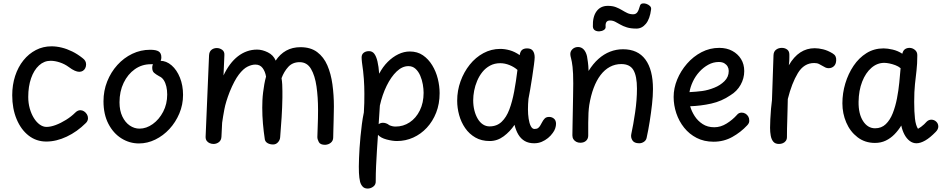

<svg xmlns="http://www.w3.org/2000/svg" viewBox="-20 -823 5474 1115"><path d="M459 -486Q470 -478 475 -469Q480 -460 480 -449Q480 -437 475 -427Q470 -417 461 -411.5Q452 -406 440 -406Q429 -406 414 -412.5Q399 -419 379 -434Q356 -451 327.5 -460.5Q299 -470 274 -470Q236 -470 206.5 -443Q177 -416 160.5 -368.5Q144 -321 144 -260Q144 -224 153 -192.5Q162 -161 177 -137Q192 -113 211 -99.5Q230 -86 250 -86Q274 -86 303.5 -97Q333 -108 363.5 -127Q394 -146 417 -169Q424 -176 431.5 -179.5Q439 -183 446 -183Q458 -183 468 -176.5Q478 -170 484.5 -159.5Q491 -149 491 -137Q491 -121 479 -109Q428 -58 367.5 -29.5Q307 -1 249 -1Q191 -1 146.5 -35.5Q102 -70 76.5 -131Q51 -192 51 -270Q51 -330 68 -382Q85 -434 116 -472.5Q147 -511 188.5 -532.5Q230 -554 279 -554Q308 -554 338.5 -546.5Q369 -539 399.5 -524Q430 -509 459 -486Z M787 10Q732 10 685 -19.5Q638 -49 609.5 -104Q581 -159 581 -235Q581 -296 602.5 -350Q624 -404 661.5 -445.5Q699 -487 748 -510.5Q797 -534 852 -534Q887 -534 902 -524Q917 -514 917 -490Q917 -471 906 -459.5Q895 -448 878 -449Q871 -450 866 -450Q861 -450 855 -450Q804 -450 763 -421Q722 -392 698 -342Q674 -292 674 -229Q674 -181 690.5 -146.5Q707 -112 733.5 -94Q760 -76 790 -76Q830 -76 867 -102.5Q904 -129 927.5 -174Q951 -219 951 -274Q951 -299 946 -320.5Q941 -342 931 -357.5Q921 -373 905 -380Q885 -391 874.5 -400.5Q864 -410 864 -430Q864 -450 876.5 -460Q889 -470 910 -470Q946 -470 976.5 -443.5Q1007 -417 1025 -372Q1043 -327 1043 -272Q1043 -215 1021.5 -164Q1000 -113 964 -74Q928 -35 882 -12.5Q836 10 787 10Z M1868 18Q1840 18 1831.5 2Q1823 -14 1823 -27Q1823 -44 1825 -88.5Q1827 -133 1827 -185Q1827 -258 1818 -321Q1809 -384 1786 -423Q1763 -462 1720 -462Q1679 -462 1654 -434.5Q1629 -407 1615 -369Q1618 -351 1619 -332Q1620 -313 1620 -294Q1620 -275 1620 -256Q1619 -198 1615.5 -142.5Q1612 -87 1607 -26Q1606 -10 1594.5 3Q1583 16 1566 16Q1548 16 1534.5 8.5Q1521 1 1518 -13Q1511 -59 1507 -105Q1503 -151 1503 -198Q1503 -218 1504 -240.5Q1505 -263 1508 -287Q1511 -311 1515 -334Q1519 -357 1525 -378Q1520 -408 1505 -428Q1490 -448 1463 -448Q1442 -448 1417.5 -436Q1393 -424 1367 -390Q1341 -356 1314 -290Q1291 -231 1283 -188.5Q1275 -146 1270 -110L1266 -29Q1265 -8 1251 2.5Q1237 13 1220 13Q1209 13 1198 8.5Q1187 4 1180.5 -5Q1174 -14 1174 -28L1194 -501Q1195 -523 1208 -533.5Q1221 -544 1239 -544Q1256 -544 1270.5 -533.5Q1285 -523 1283 -501L1278 -385Q1295 -421 1316 -449Q1337 -477 1361.5 -496Q1386 -515 1414 -525Q1442 -535 1473 -535Q1503 -535 1535.5 -519Q1568 -503 1581 -471Q1606 -509 1642 -529Q1678 -549 1725 -549Q1784 -549 1822 -520.5Q1860 -492 1881 -443.5Q1902 -395 1910.5 -333Q1919 -271 1919 -205Q1919 -197 1918.5 -174.5Q1918 -152 1917.5 -124Q1917 -96 1916 -69Q1915 -42 1915 -25Q1915 -6 1901.5 5.5Q1888 17 1868 18Z M2082 -461Q2081 -469 2080.5 -477.5Q2080 -486 2080 -490Q2080 -507 2092 -516.5Q2104 -526 2123 -526Q2142 -526 2153.5 -511Q2165 -496 2172 -466.5Q2179 -437 2182 -395Q2203 -435 2231.5 -463.5Q2260 -492 2293 -508Q2326 -524 2360 -524Q2404 -524 2436 -502Q2468 -480 2490 -444Q2512 -408 2522.5 -365.5Q2533 -323 2533 -282Q2533 -220 2513 -169Q2493 -118 2458.5 -81Q2424 -44 2379.5 -24Q2335 -4 2285 -4Q2259 -4 2225 -13Q2191 -22 2175 -40Q2172 4 2169 50Q2166 96 2164 141Q2162 186 2162 229Q2163 249 2148 260.5Q2133 272 2115 272Q2096 272 2085.5 260Q2075 248 2071 232Q2066 211 2064.5 180.5Q2063 150 2065 96Q2066 70 2068 37.5Q2070 5 2073.5 -30.5Q2077 -66 2081.5 -101.5Q2086 -137 2093 -170Q2095 -198 2095.5 -225Q2096 -252 2096 -279Q2096 -321 2093 -364.5Q2090 -408 2082 -461ZM2179 -102Q2190 -110 2204 -110Q2212 -110 2221.5 -107Q2231 -104 2241 -96Q2250 -92 2259 -90Q2268 -88 2277 -88Q2322 -88 2359 -112.5Q2396 -137 2418 -181.5Q2440 -226 2440 -284Q2440 -306 2435.5 -332.5Q2431 -359 2420.5 -383.5Q2410 -408 2393 -423.5Q2376 -439 2352 -439Q2316 -439 2283.5 -408Q2251 -377 2225.5 -325Q2200 -273 2186 -210Z M2635 -238Q2635 -297 2654.5 -351Q2674 -405 2708 -447.5Q2742 -490 2787.5 -514.5Q2833 -539 2885 -539Q2912 -539 2940.5 -531Q2969 -523 2998 -503Q3001 -524 3011.5 -533Q3022 -542 3041 -542Q3065 -542 3075 -527.5Q3085 -513 3085 -490Q3085 -479 3081 -448Q3077 -417 3071 -378Q3065 -339 3059 -303.5Q3053 -268 3049 -249Q3046 -219 3046 -188Q3046 -160 3050 -133.5Q3054 -107 3062.5 -90.5Q3071 -74 3084 -74Q3098 -74 3105.5 -80Q3113 -86 3118 -95Q3123 -104 3128 -113Q3134 -125 3143 -134.5Q3152 -144 3169 -144Q3185 -144 3197 -134Q3209 -124 3209 -104Q3209 -92 3204.5 -78Q3200 -64 3190 -51Q3179 -35 3162.5 -21.5Q3146 -8 3126 0.5Q3106 9 3082 9Q3050 9 3027.5 -4Q3005 -17 2990.5 -41Q2976 -65 2968 -98Q2942 -59 2905 -31.5Q2868 -4 2824 -4Q2776 -4 2740.5 -24.5Q2705 -45 2681.5 -79Q2658 -113 2646.5 -154.5Q2635 -196 2635 -238ZM2728 -241Q2728 -209 2735 -181.5Q2742 -154 2754.5 -133Q2767 -112 2784.5 -100.5Q2802 -89 2823 -89Q2865 -89 2893 -115.5Q2921 -142 2938 -187.5Q2955 -233 2966 -292Q2977 -351 2985 -417Q2966 -434 2939 -445Q2912 -456 2885 -456Q2852 -456 2826 -442Q2800 -428 2781.5 -405Q2763 -382 2751 -353.5Q2739 -325 2733.5 -296Q2728 -267 2728 -241Z M3309 -338Q3309 -401 3305 -434.5Q3301 -468 3296.5 -483.5Q3292 -499 3292 -509Q3292 -526 3305 -538Q3318 -550 3337 -550Q3356 -550 3369.5 -536Q3383 -522 3389 -496Q3391 -483 3394 -463Q3397 -443 3398 -411Q3424 -453 3455.5 -481Q3487 -509 3523 -523Q3559 -537 3598 -537Q3684 -537 3728 -477.5Q3772 -418 3772 -306Q3772 -266 3766.5 -217Q3761 -168 3753 -117.5Q3745 -67 3735 -22Q3732 -8 3719.5 0.5Q3707 9 3692 9Q3663 9 3652.5 -8Q3642 -25 3646 -44Q3658 -99 3668.5 -171Q3679 -243 3679 -308Q3679 -381 3658.5 -416Q3638 -451 3588 -451Q3552 -451 3521.5 -434.5Q3491 -418 3467.5 -387Q3444 -356 3427.5 -312Q3411 -268 3402 -213Q3399 -193 3397.5 -167.5Q3396 -142 3396 -110Q3396 -78 3396 -36Q3396 -17 3383.5 -5.5Q3371 6 3350 6Q3337 6 3326.5 0.5Q3316 -5 3310 -14.5Q3304 -24 3304 -37Q3304 -63 3305 -99.5Q3306 -136 3306.5 -178Q3307 -220 3308 -261.5Q3309 -303 3309 -338Z M3676 -657Q3643 -657 3620.5 -664Q3598 -671 3582 -680.5Q3566 -690 3552 -697Q3538 -704 3522 -704Q3494 -704 3497 -668Q3498 -656 3487 -649Q3476 -642 3461.5 -641Q3447 -640 3435.5 -646.5Q3424 -653 3423 -669Q3421 -725 3444 -757Q3467 -789 3510 -789Q3537 -789 3556.5 -781.5Q3576 -774 3591.5 -764.5Q3607 -755 3622.5 -747.5Q3638 -740 3657 -740Q3672 -740 3680.5 -751Q3689 -762 3696 -788Q3699 -800 3709.5 -802.5Q3720 -805 3732.5 -801Q3745 -797 3754 -788.5Q3763 -780 3761 -768Q3754 -713 3731 -685Q3708 -657 3676 -657Z M4124 0Q4069 0 4026 -22Q3983 -44 3953 -81.5Q3923 -119 3907.5 -165.5Q3892 -212 3892 -260Q3892 -311 3912.5 -361Q3933 -411 3969.5 -453Q4006 -495 4054 -520Q4102 -545 4157 -545Q4200 -545 4232.5 -527.5Q4265 -510 4283.5 -480Q4302 -450 4302 -410Q4302 -368 4281 -330.5Q4260 -293 4222 -270Q4171 -235 4110.5 -221.5Q4050 -208 3988 -206Q3996 -177 4014 -149Q4032 -121 4060.5 -102.5Q4089 -84 4128 -84Q4165 -84 4199.5 -105.5Q4234 -127 4259 -155Q4265 -163 4272.5 -166Q4280 -169 4287 -169Q4299 -169 4309 -163Q4319 -157 4325 -147Q4331 -137 4331 -125Q4332 -117 4329 -109.5Q4326 -102 4319 -95Q4282 -55 4232.5 -27.5Q4183 0 4124 0ZM3984 -288Q4024 -290 4058 -294.5Q4092 -299 4129 -314Q4162 -327 4187 -351.5Q4212 -376 4212 -411Q4212 -425 4205.5 -436.5Q4199 -448 4186.5 -455.5Q4174 -463 4154 -463Q4122 -463 4093 -447Q4064 -431 4041 -405.5Q4018 -380 4003.5 -349Q3989 -318 3984 -288Z M4472 -503Q4473 -524 4487 -534.5Q4501 -545 4520 -545Q4538 -545 4551 -535.5Q4564 -526 4564 -506Q4564 -500 4564 -490.5Q4564 -481 4563.5 -469.5Q4563 -458 4561 -444Q4590 -494 4627.5 -518.5Q4665 -543 4711 -543Q4734 -543 4760.5 -536.5Q4787 -530 4815 -513Q4827 -506 4832 -496Q4837 -486 4836 -472Q4835 -450 4822.5 -438.5Q4810 -427 4792 -427Q4782 -427 4773.5 -431Q4765 -435 4757 -440Q4747 -446 4736 -451.5Q4725 -457 4708 -457Q4649 -457 4613.5 -398.5Q4578 -340 4555 -248Q4554 -214 4553.5 -184.5Q4553 -155 4552 -128Q4551 -101 4550.5 -76Q4550 -51 4550 -27Q4550 -14 4543.5 -5Q4537 4 4526.5 8.5Q4516 13 4504 13Q4482 13 4471 0Q4460 -13 4456 -34.5Q4452 -56 4452 -81Q4452 -101 4453.5 -131Q4455 -161 4457.5 -191Q4460 -221 4463 -241Z M4872 -223Q4872 -282 4889 -338.5Q4906 -395 4937 -441Q4968 -487 5012 -514.5Q5056 -542 5111 -542Q5134 -542 5164 -535Q5194 -528 5220 -511Q5224 -529 5235 -537Q5246 -545 5262 -545Q5279 -545 5293.5 -533Q5308 -521 5307 -500Q5307 -452 5302.5 -414Q5298 -376 5293.5 -334Q5289 -292 5289 -231Q5289 -173 5293.5 -134Q5298 -95 5311 -75Q5320 -80 5329 -86.5Q5338 -93 5346.5 -101Q5355 -109 5361 -116Q5367 -122 5374 -125Q5381 -128 5388 -128Q5405 -128 5417 -116.5Q5429 -105 5429 -88Q5429 -81 5425.5 -73Q5422 -65 5414 -57Q5381 -23 5353 -7Q5325 9 5302 9Q5281 9 5263 -4.5Q5245 -18 5232.5 -41.5Q5220 -65 5214 -94Q5197 -66 5174.5 -43Q5152 -20 5124 -6.5Q5096 7 5061 7Q5003 7 4960 -26Q4917 -59 4894.5 -111.5Q4872 -164 4872 -223ZM4966 -232Q4965 -162 4992 -120Q5019 -78 5062 -78Q5099 -78 5124 -102Q5149 -126 5164.5 -165.5Q5180 -205 5189 -251.5Q5198 -298 5202.5 -344Q5207 -390 5210 -427Q5197 -438 5179.5 -444.5Q5162 -451 5145 -454.5Q5128 -458 5115 -458Q5074 -458 5040.5 -429Q5007 -400 4987 -349Q4967 -298 4966 -232Z"/></svg>

Font: Playpen Sans Deva
Style: Regular
Weight: 400
Designer: Pooja Saxena, Gunjan Panchal, Laura Meseguer, Veronika Burian, José Scaglione
Foundry: TypeTogether
Version: Version 2.000